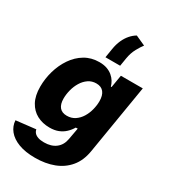

<svg xmlns="http://www.w3.org/2000/svg" viewBox="-246 -944 1127 1276"><g transform="rotate(30 317.5 -306.0)"><path d="M235.4 215.3Q161.1 215.3 109.1 195.6Q57.1 175.8 29.3 141.6Q1.5 107.4 -1 64L149.4 46.9Q151.9 61.5 161.9 72.8Q171.9 84 190.2 90.3Q208.5 96.7 236.3 96.7Q291.5 96.7 325.9 70.1Q360.4 43.5 369.1 -5.4L385.3 -94.7L370.6 -94.2Q356 -69.3 334.7 -49.3Q313.5 -29.3 285.2 -18.1Q256.8 -6.8 218.8 -6.8Q164.6 -6.8 121.8 -29.5Q79.1 -52.2 54.4 -97.7Q29.8 -143.1 29.8 -211.9Q29.8 -273.4 47.1 -333.5Q64.5 -393.6 97.9 -442.6Q131.3 -491.7 179.9 -520.8Q228.5 -549.8 290 -549.8Q323.7 -549.8 348.9 -540.8Q374 -531.7 391.8 -516.6Q409.7 -501.5 420.7 -483.2Q431.6 -464.8 436.5 -446.3L441.9 -446.8L458 -542.5H626L537.6 -8.3Q524.9 67.9 483.4 117.4Q441.9 167 378.4 191.2Q314.9 215.3 235.4 215.3ZM278.8 -132.3Q314 -132.3 340.3 -149.9Q366.7 -167.5 384.3 -196Q401.9 -224.6 410.6 -258.5Q419.4 -292.5 419.4 -324.7Q419.4 -368.7 400.4 -392.8Q381.3 -417 343.3 -417Q309.1 -417 283 -398.9Q256.8 -380.9 239 -351.6Q221.2 -322.3 212.4 -287.8Q203.6 -253.4 203.6 -221.2Q203.6 -178.2 222.4 -155.3Q241.2 -132.3 278.8 -132.3ZM307.6 -597.7 318.8 -667Q325.2 -706.5 339.1 -737.3Q353 -768.1 372.6 -790.5Q392.1 -813 416 -827.1L491.2 -793Q476.1 -773.9 457 -739.3Q438 -704.6 430.7 -660.6L420.4 -597.7Z"/></g></svg>

Font: Inter 16pt ExtraBold
Style: Italic
Weight: 800
Italic angle: -9.3988°
Version: Version 4.001;git-66647c0bb